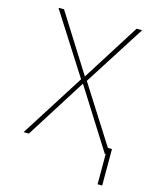

<svg xmlns="http://www.w3.org/2000/svg" viewBox="-129 -798 857 1057"><g transform="rotate(15 300.0 -269.5)"><path d="M309.1 -383.3 516.1 -710.9H547.9L325.7 -362.8L556.2 0H525.4L309.1 -342.3L92.8 0H62.5L293 -362.8L70.8 -710.9H102.5ZM556.6 171.9H530.3V-36.1H556.6Z"/></g></svg>

Font: Roboto Mono Thin
Style: Regular
Weight: 250
Designer: Google
Version: Version 2.000985; 2015; ttfautohint (v1.3)